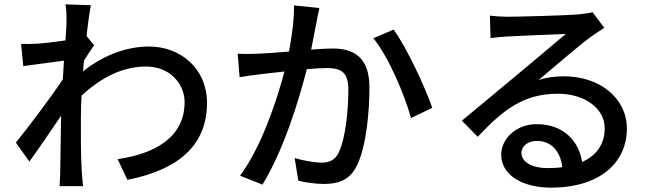

<svg xmlns="http://www.w3.org/2000/svg" viewBox="-20 -818 3040 883"><path d="M378 -652C385 -716 393 -769 398 -794L281 -798C286 -771 286 -743 286 -718C286 -707 284 -675 281 -632C233 -625 182 -619 151 -617C123 -616 102 -615 77 -616L87 -514C147 -522 228 -533 274 -539L269 -453C216 -373 108 -230 53 -162L115 -75C157 -132 215 -218 261 -286C259 -176 258 -119 257 -27C257 -11 255 21 254 38H362C360 18 357 -11 356 -29C351 -119 352 -190 352 -276C352 -307 353 -342 355 -378C442 -459 541 -512 651 -512C768 -512 829 -426 829 -349C829 -185 691 -111 521 -86L566 9C796 -36 933 -147 932 -347C931 -503 810 -604 666 -604C574 -604 467 -573 362 -490C363 -506 365 -523 366 -539C382 -564 400 -592 413 -610Z M1332 -793C1333 -729 1323 -654 1309 -581C1253 -576 1200 -572 1168 -571C1135 -570 1106 -569 1073 -571L1082 -463C1110 -468 1155 -474 1181 -477C1203 -480 1243 -484 1288 -489C1253 -355 1182 -142 1084 -10L1187 31C1284 -127 1354 -354 1391 -500C1428 -503 1461 -505 1481 -505C1544 -505 1582 -491 1582 -406C1582 -303 1568 -179 1538 -117C1520 -79 1492 -70 1457 -70C1430 -70 1375 -79 1335 -91L1352 13C1384 21 1432 28 1469 28C1539 28 1590 9 1622 -58C1664 -143 1679 -300 1679 -417C1679 -555 1606 -595 1510 -595C1487 -595 1452 -593 1411 -590C1420 -635 1429 -683 1435 -713C1439 -735 1444 -760 1449 -781ZM1697 -642C1767 -557 1842 -380 1870 -275L1968 -322C1936 -415 1851 -599 1790 -682Z M2496 -45C2429 -45 2378 -72 2378 -115C2378 -146 2408 -170 2449 -170C2515 -170 2558 -122 2566 -49C2544 -46 2521 -45 2496 -45ZM2705 -762C2694 -758 2676 -756 2642 -752C2588 -747 2364 -741 2312 -741C2288 -741 2258 -743 2233 -746L2236 -643C2258 -646 2284 -648 2309 -650C2361 -653 2530 -660 2582 -662C2532 -619 2418 -524 2363 -478C2305 -430 2181 -326 2104 -263L2177 -189C2294 -313 2388 -387 2546 -387C2667 -387 2761 -321 2761 -228C2761 -156 2724 -103 2657 -73C2643 -168 2572 -247 2449 -247C2352 -247 2285 -179 2285 -106C2285 -17 2377 45 2514 45C2736 45 2863 -68 2863 -227C2863 -365 2740 -467 2574 -467C2535 -467 2497 -463 2457 -450C2527 -508 2647 -613 2698 -649C2716 -662 2739 -677 2759 -690Z"/></svg>

Font: Genne Gothic Medium
Style: Regular
Weight: 500
Designer: Ryoko NISHIZUKA (kana & ideographs); Paul D. Hunt (Latin, Greek & Cyrillic); Wenlong ZHANG (bopomofo); Sandoll Communica
Foundry: Adobe Systems Incorporated
Version: Version 1.004;PS 1.004;hotconv 16.6.51;makeotf.lib2.5.65220